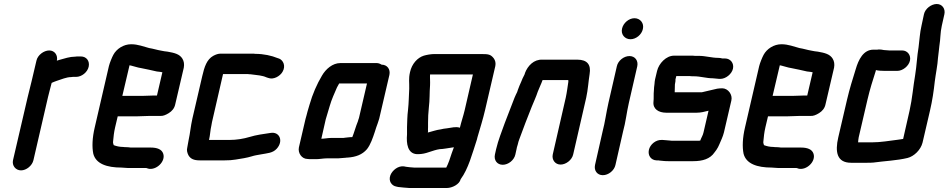

<svg xmlns="http://www.w3.org/2000/svg" viewBox="-20 -779 4738 959"><path d="M162 -476 138 -374C132 -350 124 -319 118 -293L45 21C39 48 58 72 85 72C112 72 141 48 147 21L220 -295C225 -317 233 -344 238 -365C246 -369 252 -371 263 -375C286 -382 311 -394 336 -394C340 -395 345 -395 350 -395H360C388 -395 417 -418 423 -446C429 -474 412 -497 384 -497H374C367 -497 360 -497 355 -496C329 -496 302 -487 277 -480L264 -476C270 -503 253 -527 226 -527C199 -527 168 -504 162 -476Z M727 -200H781C793 -199 807 -204 823 -214C839 -224 851 -238 855 -257L898 -441C901 -458 899 -473 891 -486C877 -509 851 -515 817 -521L801 -523C796 -524 790 -525 785 -526C766 -529 745 -536 725 -539C697 -546 670 -558 635 -558C597 -558 562 -535 546 -505C539 -492 528 -465 524 -449L453 -142C441 -91 439 -45 446 -11C459 39 513 58 587 58C597 58 605 60 617 60H709C713 60 716 62 719 63C760 74 809 27 795 -12C788 -33 765 -42 733 -42H633C626 -43 618 -44 610 -44C606 -44 601 -44 595 -45C577 -45 561 -49 548 -54C547 -58 543 -66 545 -74C547 -96 549 -117 555 -143L568 -198H665C680 -198 713 -200 727 -200ZM688 -300H591L627 -453L636 -451C650 -448 668 -441 684 -439C711 -434 736 -428 763 -422L780 -420C783 -419 787 -419 791 -418L764 -302H751C738 -302 703 -300 688 -300Z M1036 -153C1037 -162 1040 -174 1043 -187L1094 -409H1212C1217 -409 1222 -409 1227 -408C1230 -408 1234 -408 1239 -407C1263 -404 1291 -402 1310 -393L1319 -390C1346 -379 1379 -399 1391 -420C1409 -450 1394 -478 1375 -486L1366 -489C1337 -501 1297 -510 1256 -510C1251 -511 1245 -511 1238 -511H1081C1070 -511 1058 -507 1045 -500C1013 -482 1001 -446 990 -398L941 -187C932 -147 930 -115 922 -79C919 -66 918 -53 915 -40C912 -29 915 -16 921 -4C931 14 948 22 977 22H1103C1122 22 1140 21 1157 18C1183 14 1215 9 1237 2C1252 -3 1268 -5 1284 -8C1315 -14 1342 -14 1362 -36C1397 -74 1377 -123 1331 -115C1297 -110 1259 -105 1227 -95C1197 -86 1162 -80 1126 -80H1024C1030 -105 1030 -128 1036 -153Z M1585 -86 1607 -183C1613 -204 1621 -229 1627 -250C1636 -282 1651 -314 1663 -342L1674 -362H1813L1773 -190C1770 -181 1768 -176 1768 -174C1766 -168 1763 -161 1760 -153L1753 -132L1746 -111L1740 -95L1739 -94C1733 -94 1726 -94 1720 -93L1702 -91C1698 -90 1695 -90 1692 -90H1633C1618 -90 1599 -86 1585 -86ZM1886 -456C1878 -461 1870 -464 1861 -464H1680C1641 -464 1607 -434 1588 -401C1563 -359 1541 -309 1526 -256L1516 -222C1512 -209 1510 -196 1506 -185L1473 -43C1467 -15 1487 15 1516 15C1521 16 1528 16 1537 16H1560C1575 16 1596 12 1611 12H1668C1679 12 1695 9 1706 9C1711 8 1715 8 1718 8C1757 5 1789 -6 1813 -34C1831 -57 1842 -90 1852 -120L1859 -142C1865 -160 1868 -165 1874 -186L1925 -405C1931 -433 1914 -456 1886 -456Z M2277 -141C2257 -148 2235 -141 2212 -138L2196 -136C2190 -135 2185 -134 2182 -133C2158 -130 2138 -122 2117 -117C2117 -120 2118 -122 2118 -124C2118 -129 2117 -136 2118 -144V-166C2118 -190 2119 -215 2122 -242C2127 -281 2125 -316 2128 -353C2129 -373 2127 -390 2128 -407H2342L2301 -229C2294 -199 2284 -171 2277 -141ZM2362 -82 2365 -94C2379 -142 2392 -183 2403 -230L2454 -449C2457 -464 2454 -477 2446 -488C2431 -507 2420 -509 2386 -509H2149C2132 -509 2111 -505 2097 -501C2065 -491 2037 -460 2028 -419C2020 -384 2025 -367 2024 -336C2022 -300 2022 -267 2018 -230C2014 -199 2014 -171 2013 -144V-122V-108C2009 -61 2016 -12 2062 -9C2069 -9 2076 -9 2084 -10C2118 -13 2154 -35 2190 -35L2205 -37C2217 -39 2232 -41 2244 -43H2247L2236 -13C2229 10 2219 39 2209 58H2048C2040 58 2014 55 2008 54L1998 52C1969 48 1940 71 1930 96C1919 125 1936 149 1960 153L1969 155C1981 156 2012 160 2024 160H2212C2238 160 2275 142 2281 116C2319 65 2339 -12 2362 -82Z M2554 -7 2560 -34C2561 -39 2562 -46 2566 -57C2568 -67 2571 -76 2574 -84C2593 -137 2615 -193 2636 -246C2646 -271 2658 -296 2666 -321C2673 -340 2683 -359 2690 -379H2819C2818 -376 2818 -374 2819 -372C2815 -347 2812 -320 2806 -292L2741 -8C2735 19 2753 43 2780 43C2807 43 2837 20 2843 -8L2908 -291C2917 -332 2919 -372 2925 -409C2933 -456 2913 -481 2864 -481H2689C2647 -483 2616 -451 2602 -414C2602 -412 2601 -409 2599 -405C2592 -391 2588 -384 2583 -370C2578 -358 2571 -344 2567 -331L2563 -319C2559 -312 2555 -302 2550 -291C2534 -248 2517 -207 2501 -164C2486 -121 2469 -81 2458 -34L2452 -7C2446 21 2463 44 2491 44C2519 44 2548 21 2554 -7Z M3061 -448 3019 -265C3008 -217 3002 -168 2990 -123L2952 45C2946 73 2963 96 2991 96C3019 96 3048 73 3054 45L3092 -122C3105 -168 3110 -218 3121 -265L3163 -448C3169 -476 3152 -499 3124 -499C3096 -499 3067 -476 3061 -448ZM3087 -636C3080 -607 3101 -583 3129 -583C3157 -583 3185 -606 3191 -634C3198 -663 3178 -688 3149 -688C3121 -688 3093 -664 3087 -636Z M3601 -487H3588C3580 -489 3574 -490 3567 -490C3535 -490 3504 -500 3471 -500H3451C3444 -501 3438 -501 3432 -501H3347C3307 -501 3271 -462 3262 -425L3252 -383C3250 -376 3250 -368 3249 -359L3247 -343C3247 -337 3246 -331 3246 -326C3244 -309 3246 -288 3244 -271C3240 -235 3269 -216 3308 -216H3459C3481 -216 3499 -221 3519 -226L3494 -118C3491 -103 3483 -92 3478 -78V-77C3474 -76 3470 -76 3467 -76H3342C3337 -76 3331 -76 3326 -77C3316 -77 3301 -80 3290 -80H3284C3256 -81 3227 -58 3221 -30C3215 -2 3232 21 3259 22H3265C3268 22 3271 22 3274 23L3295 25C3303 26 3311 26 3318 26H3443C3489 26 3527 15 3549 -18L3558 -30C3564 -39 3569 -48 3573 -58C3581 -77 3591 -97 3596 -118L3633 -277C3640 -306 3617 -338 3587 -338C3578 -338 3570 -337 3562 -336C3536 -330 3510 -324 3485 -318H3350C3350 -332 3351 -344 3351 -357L3354 -375C3354 -378 3353 -380 3354 -383L3358 -399H3425C3432 -398 3439 -398 3446 -398C3479 -398 3508 -388 3540 -388C3550 -388 3562 -385 3572 -385H3578C3605 -385 3635 -409 3641 -436C3647 -463 3629 -487 3601 -487Z M3975 -200H4029C4041 -199 4055 -204 4071 -214C4087 -224 4099 -238 4103 -257L4146 -441C4149 -458 4147 -473 4139 -486C4125 -509 4099 -515 4065 -521L4049 -523C4044 -524 4038 -525 4033 -526C4014 -529 3993 -536 3973 -539C3945 -546 3918 -558 3883 -558C3845 -558 3810 -535 3794 -505C3787 -492 3776 -465 3772 -449L3701 -142C3689 -91 3687 -45 3694 -11C3707 39 3761 58 3835 58C3845 58 3853 60 3865 60H3957C3961 60 3964 62 3967 63C4008 74 4057 27 4043 -12C4036 -33 4013 -42 3981 -42H3881C3874 -43 3866 -44 3858 -44C3854 -44 3849 -44 3843 -45C3825 -45 3809 -49 3796 -54C3795 -58 3791 -66 3793 -74C3795 -96 3797 -117 3803 -143L3816 -198H3913C3928 -198 3961 -200 3975 -200ZM3936 -300H3839L3875 -453L3884 -451C3898 -448 3916 -441 3932 -439C3959 -434 3984 -428 4011 -422L4028 -420C4031 -419 4035 -419 4039 -418L4012 -302H3999C3986 -302 3951 -300 3936 -300Z M4486 -527H4422C4414 -527 4402 -529 4395 -529C4386 -531 4378 -532 4369 -532C4366 -531 4362 -531 4358 -531H4343C4292 -531 4268 -481 4254 -433C4238 -382 4224 -337 4211 -282L4167 -93C4150 -20 4160 34 4231 34H4311C4322 34 4332 34 4342 33C4400 25 4459 23 4513 10C4545 2 4579 -30 4588 -67L4625 -226C4637 -277 4644 -326 4649 -372C4654 -412 4663 -453 4665 -489L4669 -523C4670 -533 4671 -542 4672 -550C4678 -585 4676 -615 4684 -650L4697 -708C4703 -735 4686 -759 4659 -759C4632 -759 4601 -736 4595 -708L4583 -652C4574 -614 4573 -579 4568 -543C4560 -497 4559 -452 4551 -404C4541 -347 4537 -288 4523 -226L4491 -85C4486 -84 4481 -84 4478 -83L4464 -81C4422 -76 4380 -68 4335 -68H4266C4267 -76 4267 -84 4269 -93L4313 -282C4325 -333 4339 -378 4354 -424L4355 -429C4365 -426 4384 -425 4398 -425H4462C4489 -425 4519 -449 4525 -476C4531 -503 4513 -527 4486 -527Z"/></svg>

Font: Electronic
Style: UltBlkIt
Weight: 500
Version: Version 1.011